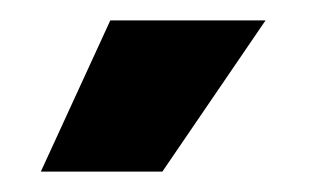

<svg xmlns="http://www.w3.org/2000/svg" viewBox="-20 -754 323 188"><path d="M139 -586H20L88 -734H240Z"/></svg>

Font: Bricolage Grotesque 28pt
Style: Bold
Weight: 700
Designer: Mathieu Triay
Foundry: Atelier Triay
Version: Version 1.000;gftools[0.9.30]